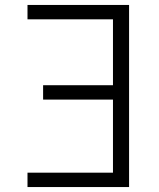

<svg xmlns="http://www.w3.org/2000/svg" viewBox="-20 -755 640 775"><path d="M91 0V-58H436V-353H154V-411H436V-677H91V-735H501V0Z"/></svg>

Font: Iosevka Custom Light Extended
Style: Regular
Weight: 300
Width: 7
Monospace: yes
Designer: Belleve Invis
Foundry: Belleve Invis
Version: Version 11.2.4; ttfautohint (v1.8.4)